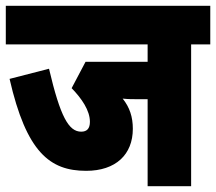

<svg xmlns="http://www.w3.org/2000/svg" viewBox="-20 -642 745 662"><path d="M639 -489H705V-622H0V-489H489V-429H275L227 -338C262 -302 290 -261 290 -222C290 -199 280 -188 260 -188C217 -188 188 -239 149 -405L13 -370C71 -117 152 -53 277 -53C379 -53 438 -109 438 -198C438 -239 427 -272 403 -302C421 -300 439 -300 451 -300H489V0H639Z"/></svg>

Font: Noto Sans Devanagari ExtraCondensed Black
Style: Regular
Weight: 900
Width: 2
Designer: Jelle Bosma - Monotype Design Team
Foundry: Monotype Imaging Inc.
Version: Version 2.004